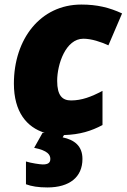

<svg xmlns="http://www.w3.org/2000/svg" viewBox="-20 -583 556 843"><path d="M188 240C286 240 342 194 342 115C342 57 306 31 255 20L261 10C331 8 381 -8 430 -34V-184C381 -158 339 -142 292 -142C254 -142 231 -163 231 -228C231 -300 268 -413 346 -413C382 -413 423 -399 456 -384L516 -524C460 -550 406 -563 337 -563C157 -563 41 -411 41 -216C41 -91 98 -24 176 0H167L130 66C190 78 201 97 201 115C201 133 189 139 168 139C156 139 116 133 94 126V226C118 235 148 240 188 240Z"/></svg>

Font: Noto Sans Black
Style: Italic
Weight: 900
Italic angle: -12°
Designer: Monotype Design Team
Foundry: Monotype Imaging Inc.
Version: Version 2.013